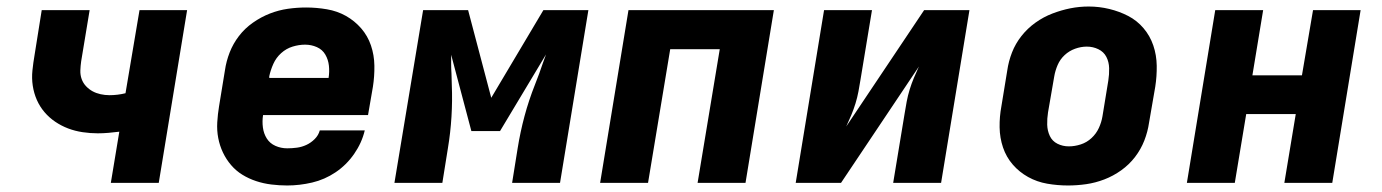

<svg xmlns="http://www.w3.org/2000/svg" viewBox="-20 -561 4240 589"><path d="M320 0 346 -157Q330 -155 313 -153.5Q296 -152 280 -152Q257 -152 233.5 -155.5Q210 -159 189 -167Q168 -175 149.5 -187.5Q131 -200 116.5 -217Q102 -234 93 -254.5Q84 -275 80.5 -298Q77 -321 79.5 -345Q82 -369 86 -392L108 -530H255L229 -373Q227 -359 226.5 -345Q226 -331 230.5 -318.5Q235 -306 244 -296.5Q253 -287 264 -281Q275 -275 288.5 -272Q302 -269 316 -269Q328 -269 340.5 -270.5Q353 -272 365 -275L408 -530H554L467 0Z M861 8Q837 8 812.5 5Q788 2 765.5 -5.5Q743 -13 723.5 -25Q704 -37 689 -54.5Q674 -72 664 -93Q654 -114 649.5 -137.5Q645 -161 646.5 -186Q648 -211 652 -235L670 -345Q674 -373 684.5 -400Q695 -427 713 -450.5Q731 -474 756 -491.5Q781 -509 808 -519.5Q835 -530 863 -534Q891 -538 919 -538Q951 -538 983 -532.5Q1015 -527 1041.5 -512Q1068 -497 1088 -474Q1108 -451 1118 -421.5Q1128 -392 1128.5 -359.5Q1129 -327 1124 -295L1109 -208H787Q784 -189 786.5 -170Q789 -151 798.5 -136Q808 -121 825 -113.5Q842 -106 861 -106Q876 -106 891 -108Q906 -110 920 -116.5Q934 -123 945.5 -134.5Q957 -146 961 -161H1099Q1090 -123 1066.5 -89Q1043 -55 1009.5 -32.5Q976 -10 937.5 -1Q899 8 861 8ZM806 -322H988Q991 -341 989 -359.5Q987 -378 978 -393.5Q969 -409 952 -416.5Q935 -424 916 -424Q897 -424 877.5 -418Q858 -412 842.5 -398Q827 -384 818.5 -365Q810 -346 806 -327Z M1190 0 1278 -530H1416L1487 -261L1647 -530H1785L1698 0H1551L1568 -106Q1576 -156 1589 -204.5Q1602 -253 1621 -301L1634 -335Q1639 -350 1644.5 -365Q1650 -380 1655 -394L1514 -159H1426L1364 -393Q1364 -379 1364 -364.5Q1364 -350 1365 -336L1366 -300Q1368 -252 1365 -203Q1362 -154 1354 -106L1337 0Z M1821 0 1908 -530H2354L2267 0H2120L2188 -410H2036L1968 0Z M2421 0 2508 -530H2655L2620 -318Q2617 -299 2613.5 -280.5Q2610 -262 2604.5 -244Q2599 -226 2591.5 -208Q2584 -190 2576 -173L2815 -530H2954L2867 0H2720L2755 -212Q2758 -231 2761.5 -249.5Q2765 -268 2770.5 -286Q2776 -304 2783.5 -322Q2791 -340 2799 -357L2560 0Z M3256 8Q3224 8 3192.5 2.5Q3161 -3 3134 -18Q3107 -33 3087 -56Q3067 -79 3057 -108.5Q3047 -138 3046.5 -170.5Q3046 -203 3052 -235L3070 -345Q3074 -373 3084.5 -400Q3095 -427 3113.5 -450.5Q3132 -474 3156.5 -491.5Q3181 -509 3208.5 -519.5Q3236 -530 3263.5 -535.5Q3291 -541 3320 -541Q3352 -541 3383 -533.5Q3414 -526 3441 -512Q3468 -498 3488 -474.5Q3508 -451 3518 -421.5Q3528 -392 3528.5 -359.5Q3529 -327 3524 -295L3505 -185Q3501 -157 3490.5 -130Q3480 -103 3462 -79.5Q3444 -56 3419.5 -38.5Q3395 -21 3367.5 -10.5Q3340 0 3312 4Q3284 8 3256 8ZM3259 -112Q3277 -112 3295.5 -118Q3314 -124 3328.5 -137.5Q3343 -151 3351 -168.5Q3359 -186 3362 -204L3380 -314Q3383 -333 3382.5 -352Q3382 -371 3374 -386.5Q3366 -402 3349.5 -410Q3333 -418 3314 -418Q3296 -418 3278 -411.5Q3260 -405 3246 -392Q3232 -379 3224.5 -361.5Q3217 -344 3214 -326L3195 -216Q3192 -197 3192.5 -178.5Q3193 -160 3200.5 -144Q3208 -128 3224 -120Q3240 -112 3259 -112Z M3621 0 3708 -530H3855L3822 -330H3974L4008 -530H4154L4067 0H3920L3955 -211H3803L3768 0Z"/></svg>

Font: Iosevka Curly HvExObl
Style: Regular
Weight: 900
Width: 7
Italic angle: -9°
Monospace: yes
Designer: Belleve Invis
Foundry: Belleve Invis
Version: Version 11.1.0; ttfautohint (v1.8.3)